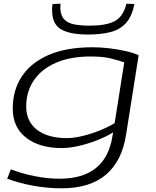

<svg xmlns="http://www.w3.org/2000/svg" viewBox="-20 -800 847 1040"><path d="M19 168 39 117Q97 140 167 154Q237 168 303 168Q556 168 590 -68L593 -83Q552 -58 502.5 -39Q453 -20 404 -9Q355 2 315 2Q193 2 121 -54.5Q49 -111 49 -212Q49 -312 98.5 -386.5Q148 -461 244 -502.5Q340 -544 481 -544Q525 -544 571.5 -538.5Q618 -533 660 -523.5Q702 -514 731 -501L663 -71Q641 72 554 146Q467 220 314 220Q236 220 159.5 206Q83 192 19 168ZM653 -462Q622 -473 580 -483.5Q538 -494 470 -494Q361 -494 283 -460Q205 -426 163.5 -365Q122 -304 122 -223Q122 -142 180.5 -97Q239 -52 342 -52Q379 -52 425.5 -63Q472 -74 518.5 -92.5Q565 -111 601 -133ZM459 -613Q358 -613 310 -641.5Q262 -670 262 -747Q262 -764 265 -778L308 -780Q307 -772 307 -765.5Q307 -759 307 -753Q309 -714 329 -694Q349 -674 384 -667.5Q419 -661 465 -661Q554 -661 600.5 -685Q647 -709 665 -780L708 -778Q695 -712 663 -676Q631 -640 579.5 -626.5Q528 -613 459 -613Z"/></svg>

Font: Georama ExtraExtended Light
Style: Italic
Weight: 300
Width: 8
Italic angle: -9°
Designer: Jean-Baptiste Levee
Foundry: Production Type
Version: Version 1.000